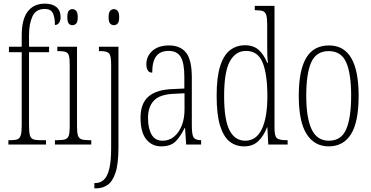

<svg xmlns="http://www.w3.org/2000/svg" viewBox="-20 -792 2031 1052"><path d="M26 0V-24H41Q65 -24 77 -29.5Q89 -35 94 -52Q99 -69 99 -105V-506H29V-536H99V-598Q99 -686 132 -729Q165 -772 226 -772Q267 -772 289.5 -753Q312 -734 312 -698Q312 -679 303.5 -667Q295 -655 281 -655Q281 -695 270 -719Q259 -743 225 -743Q177 -743 158 -702.5Q139 -662 139 -599V-536H249V-506H139V-105Q139 -69 143.5 -52Q148 -35 160.5 -29.5Q173 -24 197 -24H232V0Z M377 -654Q364 -654 356.5 -663Q349 -672 349 -698Q349 -723 356.5 -732.5Q364 -742 377 -742Q389 -742 397.5 -732.5Q406 -723 406 -698Q406 -672 397.5 -663Q389 -654 377 -654ZM281 0V-24H296Q324 -24 338 -29Q352 -34 357 -49.5Q362 -65 362 -99V-434Q362 -469 358 -485.5Q354 -502 340.5 -507Q327 -512 301 -512H294V-536H402V-100Q402 -66 407 -50Q412 -34 426 -29Q440 -24 467 -24H480V0Z M604 -654Q592 -654 583.5 -663Q575 -672 575 -698Q575 -723 583.5 -732.5Q592 -742 604 -742Q616 -742 624.5 -732.5Q633 -723 633 -698Q633 -672 624.5 -663Q616 -654 604 -654ZM497 240V211H502Q529 211 548.5 193.5Q568 176 578.5 134Q589 92 589 18V-437Q589 -486 578 -499Q567 -512 532 -512H522V-536H629V16Q629 107 612.5 155.5Q596 204 568.5 222Q541 240 507 240Z M863 10Q813 10 781.5 -28.5Q750 -67 750 -147Q750 -225 793.5 -263Q837 -301 927 -304L990 -307V-371Q990 -446 970.5 -479.5Q951 -513 904 -513Q858 -513 836 -484Q814 -455 814 -394Q782 -394 782 -441Q782 -484 815 -513.5Q848 -543 906 -543Q968 -543 999.5 -503.5Q1031 -464 1031 -367V-105Q1031 -52 1041.5 -38Q1052 -24 1080 -24H1082V0H1000L994 -90H991Q971 -47 943.5 -18.5Q916 10 863 10ZM871 -21Q907 -21 934 -43.5Q961 -66 976 -104.5Q991 -143 991 -191V-281L932 -278Q856 -275 823.5 -241Q791 -207 791 -146Q791 -90 810 -55.5Q829 -21 871 -21Z M1318 10Q1271 10 1237.5 -17Q1204 -44 1185.5 -104.5Q1167 -165 1167 -267Q1167 -370 1186.5 -430.5Q1206 -491 1241 -517.5Q1276 -544 1322 -544Q1370 -544 1398.5 -517.5Q1427 -491 1444 -448H1448Q1445 -471 1444.5 -496Q1444 -521 1444 -548V-655Q1444 -692 1439 -709Q1434 -726 1420.5 -731Q1407 -736 1381 -736H1376V-760H1484V-91Q1484 -47 1496.5 -35.5Q1509 -24 1547 -24H1556V0H1450L1445 -94H1443Q1425 -47 1395 -18.5Q1365 10 1318 10ZM1324 -21Q1384 -21 1414.5 -84.5Q1445 -148 1445 -265Q1445 -385 1419 -449Q1393 -513 1328 -513Q1271 -513 1239.5 -456Q1208 -399 1208 -265Q1208 -136 1237.5 -78.5Q1267 -21 1324 -21Z M1781 10Q1703 10 1660 -57.5Q1617 -125 1617 -267Q1617 -406 1657.5 -474.5Q1698 -543 1783 -543Q1945 -543 1945 -267Q1945 -123 1903 -56.5Q1861 10 1781 10ZM1782 -21Q1850 -21 1877 -84Q1904 -147 1904 -267Q1904 -390 1876.5 -451Q1849 -512 1781 -512Q1713 -512 1685.5 -451Q1658 -390 1658 -267Q1658 -146 1687.5 -83.5Q1717 -21 1782 -21Z"/></svg>

Font: Noto Serif Bengali ExtraCondensed ExtraLight
Style: Regular
Weight: 200
Width: 2
Designer: Juan Bruce, Universal Thirst, Indian Type Foundry and the Monotype Design Team.
Foundry: Monotype Imaging Inc.
Version: Version 2.003; ttfautohint (v1.8.4.7-5d5b)